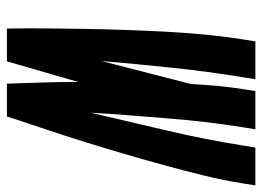

<svg xmlns="http://www.w3.org/2000/svg" viewBox="-124 -652 775 568"><g transform="rotate(90 264.0 -367.5)"><path d="M64 0Q63 -58 63.5 -116Q64 -174 65 -232Q66 -290 68 -348Q70 -406 73 -464.5Q76 -523 81.5 -581.5Q87 -640 96 -698L102 -735H214L208 -698Q191 -594 180 -489.5Q169 -385 160 -280L228 -544Q230 -582 233.5 -620.5Q237 -659 243 -698L249 -735H362L356 -698Q347 -642 340.5 -585.5Q334 -529 329.5 -472.5Q325 -416 320.5 -360Q316 -304 313 -248Q339 -360 365.5 -472.5Q392 -585 410 -698L416 -735H528L522 -698Q513 -640 498.5 -581.5Q484 -523 468 -464.5Q452 -406 435 -348Q418 -290 400 -232Q382 -174 362.5 -116Q343 -58 324 0H227Q225 -53 223.5 -105.5Q222 -158 222 -211L161 0Z"/></g></svg>

Font: Iosevka SS18 Heavy
Style: Italic
Weight: 900
Italic angle: -9°
Monospace: yes
Designer: Belleve Invis
Foundry: Belleve Invis
Version: Version 25.1.1; ttfautohint (v1.8.4)